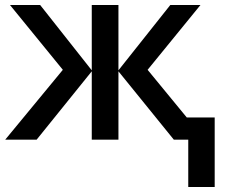

<svg xmlns="http://www.w3.org/2000/svg" viewBox="-20 -560 901 770"><path d="M141 -540H20L232 -280L1 0H127L348 -274V0H455V-274L677 0H735V190H841V-89H729L572 -280L784 -540H663L455 -278V-540H348V-278Z"/></svg>

Font: OpenSansMMV
Style: Semibold
Weight: 600
Designer: Steve Matteson
Foundry: Ascender Corporation
Version: Version 6.000